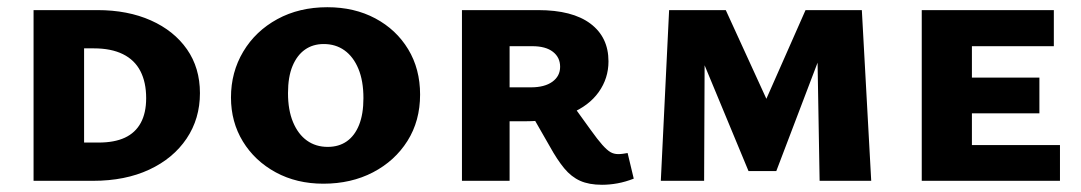

<svg xmlns="http://www.w3.org/2000/svg" viewBox="-20 -501 2994 532"><path d="M238 0H73V-473H250Q334 -473 398 -444.5Q462 -416 498 -364.5Q534 -313 534 -243Q534 -172 497 -117Q460 -62 393.5 -31Q327 0 238 0ZM385 -229Q385 -273 369 -304Q353 -335 320.5 -351Q288 -367 240 -367H213V-106H253Q297 -106 326 -119.5Q355 -133 370 -160.5Q385 -188 385 -229Z M876 8Q802 8 744 -23.5Q686 -55 653 -109Q620 -163 620 -231Q620 -301 654 -358Q688 -415 748.5 -448Q809 -481 887 -481Q962 -481 1020 -450Q1078 -419 1111 -364.5Q1144 -310 1144 -239Q1144 -166 1109 -110.5Q1074 -55 1013.5 -23.5Q953 8 876 8ZM888 -94Q919 -94 941 -109.5Q963 -125 975 -155Q987 -185 987 -229Q987 -277 973 -310.5Q959 -344 934.5 -361.5Q910 -379 877 -379Q847 -379 825 -363.5Q803 -348 790.5 -318Q778 -288 778 -243Q778 -196 792 -162.5Q806 -129 830.5 -111.5Q855 -94 888 -94Z M1260 0V-473H1471Q1566 -473 1616 -435.5Q1666 -398 1666 -331Q1666 -284 1639 -246Q1612 -208 1560.5 -186.5Q1509 -165 1436 -165H1332V-259H1451Q1489 -259 1510.5 -274.5Q1532 -290 1532 -316Q1532 -342 1512 -357.5Q1492 -373 1455 -373H1392V0ZM1648 11Q1612 11 1587.5 0Q1563 -11 1543.5 -34.5Q1524 -58 1503 -96L1452 -185L1559 -221L1616 -142Q1636 -114 1649 -99.5Q1662 -85 1671.5 -79.5Q1681 -74 1693 -74Q1700 -74 1706.5 -75Q1713 -76 1719 -77L1736 -6Q1713 3 1691 7Q1669 11 1648 11Z M2251 0 2244 -406 2281 -421 2131 -27H2054L1883 -439L1923 -473H1991L2132 -165H2076L2212 -473H2368L2394 0ZM1811 0 1834 -473H1933L1931 0Z M2534 0V-473H2673V0ZM2584 0V-99H2917V0ZM2584 -187V-286H2860V-187ZM2584 -373V-473H2900V-373Z"/></svg>

Font: Ysabeau SC ExtraBold
Style: Regular
Weight: 800
Designer: Christian Thalmann (Catharsis Fonts)
Version: Version 2.001;gftools[0.9.30]; featfreeze: smcp